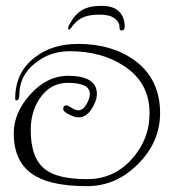

<svg xmlns="http://www.w3.org/2000/svg" viewBox="-20 -600 594 656"><path d="M327 -580Q368 -580 387 -560.5Q406 -541 406 -509Q406 -496 396 -496Q390 -496 389 -500.5Q388 -505 388 -512Q387 -526 370.5 -538Q354 -550 320 -550Q291 -550 269.5 -543Q248 -536 228 -512Q226 -508 222 -503.5Q218 -499 216 -499Q212 -499 213 -505Q213 -511 217 -516Q235 -550 259.5 -565Q284 -580 327 -580ZM278 36Q163 36 104 3Q27 -39 27 -145Q27 -215 84 -278Q141 -341 212 -341Q311 -341 311 -279Q311 -255 292 -226Q274 -199 248 -199Q236 -199 218 -208Q196 -218 196 -228Q196 -240 207 -240Q212 -240 224 -232Q238 -223 248 -223Q263 -223 275 -243Q287 -263 287 -279Q287 -317 212 -317Q152 -317 116 -264Q85 -218 85 -156Q85 -58 135 -21Q157 -4 193 4Q229 12 278 12Q368 12 429 -55Q491 -123 491 -213Q491 -318 403 -375Q327 -425 218 -425Q150 -425 100 -384Q46 -342 46 -275Q46 -257 36 -257Q32 -257 32 -264Q32 -352 98 -403Q157 -450 247 -450Q363 -450 441 -393Q527 -329 527 -214Q527 -115 452 -40Q377 36 278 36Z"/></svg>

Font: Ole
Style: Regular
Weight: 400
Designer: Robert E. Leuschke
Foundry: Robert E. Leuschke
Version: Version 1.010; ttfautohint (v1.8.3)